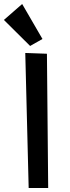

<svg xmlns="http://www.w3.org/2000/svg" viewBox="-43 -962 352 965"><path d="M199.2 -17.1H101.1L84 -695.8L192.9 -691.9ZM170.4 -766.1 108.4 -731 -23.4 -861.8 68.4 -941.9Z"/></svg>

Font: McLaren
Style: Regular
Weight: 400
Designer: Astigmatic (AOETI)
Foundry: Astigmatic (AOETI)
Version: Version 1.000